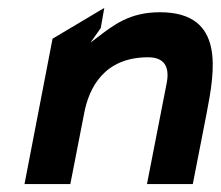

<svg xmlns="http://www.w3.org/2000/svg" viewBox="-20 -470 559 486"><path d="M42 -4H158L193 -183C205 -247 243 -325 355 -325C395 -325 410 -302 402 -260L352 -4H468L503 -183C523 -288 552 -439 385 -439C308 -439 268 -407 226 -375L209 -362L235 -399L244 -450L113 -372Z"/></svg>

Font: Charger EcoBold
Style: Obl
Weight: 1000
Designer: Jasper
Foundry: Cannot Into Space Fonts
Version: Version 1.1